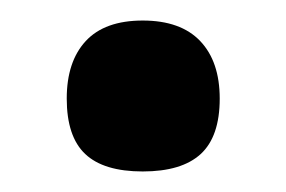

<svg xmlns="http://www.w3.org/2000/svg" viewBox="-20 -152 279 187"><path d="M194 -56Q194 -19 175.5 -2Q157 15 119 15Q81 15 63 -2Q45 -19 45 -56Q45 -92 63.5 -112Q82 -132 119 -132Q156 -132 175 -112Q194 -92 194 -56Z"/></svg>

Font: Gupter
Style: Bold
Weight: 700
Designer: Octavio Pardo
Version: Version 1.000